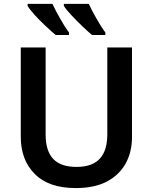

<svg xmlns="http://www.w3.org/2000/svg" viewBox="-20 -958 787 988"><path d="M308.6 -938V-927.7C315.4 -916.5 327.6 -900.9 345.7 -881.8C363.3 -862.8 381.8 -843.8 401.9 -824.7C421.9 -805.7 439 -790 453.6 -777.8H522V-791C507.8 -809.6 493.2 -833 477.1 -861.3C460.9 -889.6 447.3 -915 437 -938ZM122.1 -938V-927.7C128.4 -916.5 140.6 -900.9 157.7 -881.8C174.8 -862.8 193.8 -843.8 214.4 -824.7C234.4 -805.7 252 -790 266.6 -777.8H335V-791C320.8 -809.6 306.2 -833 290 -861.3C273.9 -889.6 260.3 -915 250 -938ZM659.2 -713.9H532.2V-268.1C532.2 -158.7 484.9 -99.1 374 -99.1C268.6 -99.1 214.8 -149.9 214.8 -267.1V-713.9H86.9V-253.9C86.9 -174.3 110.8 -110.8 159.2 -62.5C207 -14.2 277.3 9.8 370.1 9.8C435.1 9.8 489.3 -2 532.2 -24.9C617.7 -70.8 659.2 -153.8 659.2 -252Z"/></svg>

Font: Noto Reveo Sans
Style: Regular
Weight: 600
Designer: Monotype Design Team
Foundry: Monotype Imaging Inc.
Version: Version 2.007